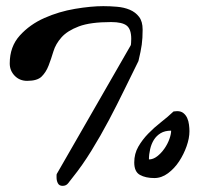

<svg xmlns="http://www.w3.org/2000/svg" viewBox="-20 -604 660 625"><path d="M164.1 -26.4Q164.1 -28.3 164.1 -32.7Q164.1 -37.1 165 -38.1L405.3 -456.1Q406.2 -456.1 406.7 -464.4Q407.2 -472.7 407.2 -477.5Q407.2 -508.8 392.6 -520.5Q377.9 -532.2 341.8 -532.2Q274.4 -532.2 236.8 -518.1Q199.2 -503.9 180.2 -482.4Q161.1 -460.9 153.8 -436.5Q146.5 -412.1 138.2 -390.6Q129.9 -369.1 115.7 -355Q101.6 -340.8 68.4 -340.8Q43.9 -340.8 27.8 -357.4Q11.7 -374 11.7 -397.5Q11.7 -452.1 44.4 -488.3Q77.1 -524.4 124.5 -545.4Q171.9 -566.4 224.1 -575.2Q276.4 -584 316.4 -584Q337.9 -584 360.8 -582Q383.8 -580.1 402.3 -572.3Q420.9 -564.5 432.6 -549.3Q444.3 -534.2 444.3 -507.8Q444.3 -479.5 441.4 -458.5Q438.5 -437.5 430.7 -405.3Q409.2 -362.3 385.3 -313Q361.3 -263.7 334.5 -212.9Q307.6 -162.1 277.8 -113.8Q248 -65.4 215.8 -25.4Q208 -15.6 201.7 -7.3Q195.3 1 183.6 1Q172.9 1 168.5 -7.3Q164.1 -15.6 164.1 -26.4ZM417 -75.2Q417 -103.5 430.2 -126.5Q443.4 -149.4 462.4 -168.9Q481.4 -188.5 503.9 -206.1Q526.4 -223.6 544.9 -241.2Q546.9 -241.2 550.8 -241.7Q554.7 -242.2 556.6 -242.2Q569.3 -242.2 577.1 -235.8Q585 -229.5 589.4 -219.7Q593.8 -210 595.2 -198.2Q596.7 -186.5 596.7 -176.8Q596.7 -154.3 587.4 -127.9Q578.1 -101.6 563 -78.6Q547.9 -55.7 526.9 -40Q505.9 -24.4 482.4 -24.4Q454.1 -24.4 435.5 -34.7Q417 -44.9 417 -75.2ZM537.1 -178.7Q516.6 -178.7 502.9 -170.4Q489.3 -162.1 481 -148.9Q472.7 -135.7 468.8 -118.7Q464.8 -101.6 464.8 -85Q478.5 -85 491.7 -95.2Q504.9 -105.5 515.1 -120.1Q525.4 -134.8 531.2 -150.9Q537.1 -167 537.1 -178.7Z"/></svg>

Font: La Belle Aurore
Style: Regular
Weight: 400
Version: Version 1.001 2001